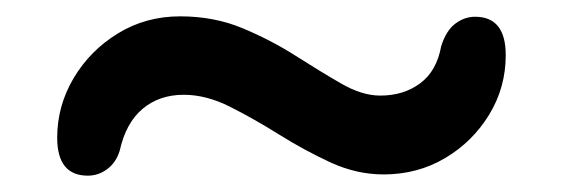

<svg xmlns="http://www.w3.org/2000/svg" viewBox="-20 -462 689 235"><path d="M449.5 -248.5Q416.5 -248.5 384.5 -263.2Q352.5 -278 321.8 -297.2Q291 -316.5 261.8 -331.2Q232.5 -346 205 -346Q175 -346 154.5 -328.8Q134 -311.5 126.5 -277.5Q122 -263 111.2 -255Q100.5 -247 87.5 -247Q50 -247 50 -293.5Q50 -332.5 70.2 -366.5Q90.5 -400.5 124.5 -421.2Q158.5 -442 200.5 -442Q242.5 -442 277.5 -427.2Q312.5 -412.5 342.2 -393.5Q372 -374.5 397.5 -359.8Q423 -345 445.5 -345Q474 -345 494.2 -360Q514.5 -375 520 -405.5Q526 -424.5 537.2 -433Q548.5 -441.5 561.5 -441.5Q599 -441.5 599 -394.5Q599 -355 578.8 -321.8Q558.5 -288.5 524.8 -268.5Q491 -248.5 449.5 -248.5Z"/></svg>

Font: Fraunces 28pt Soft Wonky
Style: Bold
Weight: 700
Version: Version 1.000;[b76b70a41]